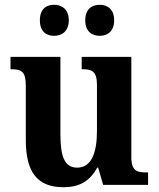

<svg xmlns="http://www.w3.org/2000/svg" viewBox="-20 -774 664 804"><path d="M398 -624C428 -624 458 -641 458 -689C458 -737 428 -754 398 -754C366 -754 337 -737 337 -689C337 -641 366 -624 398 -624ZM206 -624C237 -624 268 -641 268 -689C268 -737 237 -754 206 -754C175 -754 147 -737 147 -689C147 -641 175 -624 206 -624ZM246 10C310 10 356 -14 387 -72H391L412 0H600V-52H592C556 -52 530 -57 530 -115V-536H322V-484H326C362 -484 386 -478 386 -419V-226C386 -132 362 -72 303 -72C248 -72 233 -123 233 -213V-536H24V-484H28C73 -484 88 -472 88 -414V-188C88 -52 137 10 246 10Z"/></svg>

Font: Noto Serif Hebrew SemiCondensed
Style: Bold
Weight: 700
Width: 4
Designer: Monotype Design Team
Foundry: Monotype Imaging Inc.
Version: Version 2.004